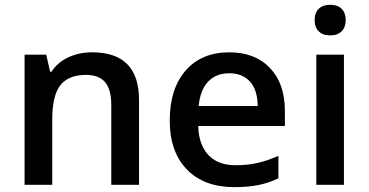

<svg xmlns="http://www.w3.org/2000/svg" viewBox="-20 -767 1530 797"><path d="M557.1 0H441.9V-332Q441.9 -394.5 416.7 -425.3Q391.6 -456.1 336.9 -456.1Q264.2 -456.1 230.5 -413.1Q196.8 -370.1 196.8 -269V0H82V-540H171.9L188 -469.2H193.8Q218.3 -507.8 263.2 -528.8Q308.1 -549.8 362.8 -549.8Q557.1 -549.8 557.1 -352.1Z M952.6 9.8Q826.7 9.8 755.6 -63.7Q684.6 -137.2 684.6 -266.1Q684.6 -398.4 750.5 -474.1Q816.4 -549.8 931.6 -549.8Q1038.6 -549.8 1100.6 -484.9Q1162.6 -419.9 1162.6 -306.2V-244.1H802.7Q805.2 -165.5 845.2 -123.3Q885.3 -81.1 958 -81.1Q1005.9 -81.1 1047.1 -90.1Q1088.4 -99.1 1135.7 -120.1V-26.9Q1093.8 -6.8 1050.8 1.5Q1007.8 9.8 952.6 9.8ZM931.6 -462.9Q877 -462.9 844 -428.2Q811 -393.6 804.7 -327.1H1049.8Q1048.8 -394 1017.6 -428.5Q986.3 -462.9 931.6 -462.9Z M1407.7 0H1293V-540H1407.7ZM1286.1 -683.1Q1286.1 -713.9 1303 -730.5Q1319.8 -747.1 1351.1 -747.1Q1381.3 -747.1 1398.2 -730.5Q1415 -713.9 1415 -683.1Q1415 -653.8 1398.2 -637Q1381.3 -620.1 1351.1 -620.1Q1319.8 -620.1 1303 -637Q1286.1 -653.8 1286.1 -683.1Z"/></svg>

Font: f1_52653          
Style: Regular
Weight: 600
Foundry: Ascender Corporation
Version: Version 1.10